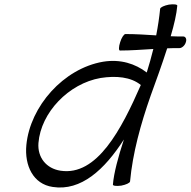

<svg xmlns="http://www.w3.org/2000/svg" viewBox="-20 -833 868 874"><path d="M526 -603C576 -603 627 -607 678 -610C669 -574 659 -538 648 -503C596 -543 528 -565 449 -552C269 -521 117 -349 100 -173C91 -79 131 5 220 18C349 38 456 -61 544 -198C518 -119 498 -44 494 7C493 13 510 15 532 12C553 8 571 0 572 -7C584 -136 620 -267 666 -398C690 -464 718 -541 741 -613C759 -614 778 -614 797 -614C808 -614 822 -626 826 -641C831 -655 825 -667 814 -667C795 -667 776 -667 757 -668C773 -722 784 -770 787 -807C788 -813 771 -815 749 -812C728 -808 710 -800 709 -793C705 -753 699 -713 691 -672C645 -675 598 -678 551 -678C544 -678 533 -661 527 -641C520 -620 520 -603 526 -603ZM255 -56C191 -66 150 -116 155 -182C166 -321 293 -453 438 -478C508 -489 576 -483 621 -446C533 -245 422 -30 255 -56Z"/></svg>

Font: Nupuram Light Oblique
Style: Regular
Weight: 300
Designer: Santhosh Thottingal (santhosh.thottingal@gmail.com)
Foundry: SMC
Version: Version 1.000